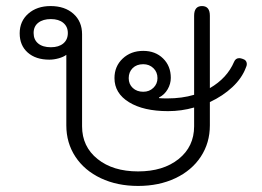

<svg xmlns="http://www.w3.org/2000/svg" viewBox="-20 -604 864 634"><path d="M795 -392Q795 -387 792 -381Q779 -346 747.5 -316.5Q716 -287 673 -267V-190Q673 -132 643 -86.5Q613 -41 559 -15.5Q505 10 436 10Q367 10 313 -15.5Q259 -41 229 -86.5Q199 -132 199 -190V-423Q190 -416 174 -411.5Q158 -407 143 -407Q98 -407 71.5 -430.5Q45 -454 45 -494Q45 -534 73.5 -559Q102 -584 147 -584Q194 -584 222.5 -558.5Q251 -533 251 -491V-187Q251 -120 302 -79Q353 -38 436 -38Q519 -38 570 -79Q621 -120 621 -187V-249Q579 -237 535 -237Q454 -237 406 -266.5Q358 -296 358 -346Q358 -385 385 -410.5Q412 -436 453 -436Q493 -436 518.5 -411Q544 -386 544 -347Q544 -327 533.5 -309Q523 -291 505 -282V-280Q514 -279 532 -279Q581 -279 621 -291V-552Q621 -584 647 -584Q673 -584 673 -552V-313Q730 -346 753 -400Q758 -412 770 -412Q774 -412 780 -410Q795 -406 795 -392ZM204 -495Q204 -516 189 -528.5Q174 -541 148 -541Q122 -541 106.5 -529Q91 -517 91 -495Q91 -473 106 -460.5Q121 -448 148 -448Q174 -448 189 -460.5Q204 -473 204 -495ZM500 -346Q500 -366 486.5 -379Q473 -392 453 -392Q431 -392 418 -379Q405 -366 405 -346Q405 -326 418.5 -313.5Q432 -301 453 -301Q473 -301 486.5 -314Q500 -327 500 -346Z"/></svg>

Font: Kodchasan ExtraLight
Style: Regular
Weight: 275
Version: Version 1.000; ttfautohint (v1.6)